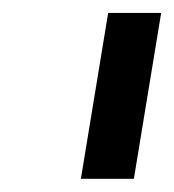

<svg xmlns="http://www.w3.org/2000/svg" viewBox="-20 -747 265 292"><path d="M225.1 -727.3H144.5L103 -475.1H183.6Z"/></svg>

Font: Margiela Sans Text
Style: Italic
Weight: 400
Italic angle: -9.39999°
Designer: Stefan Endress, Andreas Faust
Version: Version 1.100;FEAKit 1.0